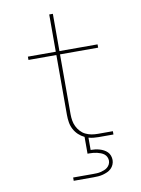

<svg xmlns="http://www.w3.org/2000/svg" viewBox="-102 -803 803 1091"><g transform="rotate(-10 300.0 -257.5)"><path d="M233 220V201H348Q359 201 370 200.5Q381 200 391.5 197.5Q402 195 412.5 191Q423 187 431.5 180Q440 173 445 163Q450 153 450 142Q450 131 445 120.5Q440 110 431.5 103.5Q423 97 412.5 93Q402 89 391.5 86.5Q381 84 370 83Q359 82 348 82H337V-15Q318 -24 302.5 -38.5Q287 -53 277 -72Q267 -91 263.5 -112Q260 -133 260 -155V-501H99V-520H260V-735H281V-520H501V-501H281V-155Q281 -137 284 -119Q287 -101 295 -84.5Q303 -68 315.5 -54.5Q328 -41 344.5 -33Q361 -25 379 -22Q397 -19 415 -19H501V0H415Q400 0 386 -1.5Q372 -3 358 -7V64Q371 64 383.5 65.5Q396 67 408.5 70.5Q421 74 432.5 80Q444 86 453 95Q462 104 466.5 116.5Q471 129 471 142Q471 155 465.5 168Q460 181 450 190.5Q440 200 427.5 205.5Q415 211 402 214.5Q389 218 375 219Q361 220 348 220Z"/></g></svg>

Font: Iosevka SS04 Thin Extended
Style: Regular
Weight: 100
Width: 7
Monospace: yes
Designer: Belleve Invis
Foundry: Belleve Invis
Version: Version 19.0.0; ttfautohint (v1.8.4)